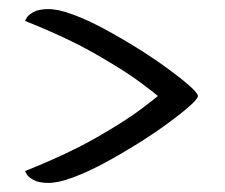

<svg xmlns="http://www.w3.org/2000/svg" viewBox="-20 -446 494 422"><path d="M415 -235Q415 -229 397 -213Q379 -197 349 -175Q319 -153 283 -130.5Q247 -108 210 -88Q173 -68 140.5 -56Q108 -44 87 -44Q65 -44 53.5 -50.5Q42 -57 38.5 -63.5Q35 -70 35 -70Q130 -108 193.5 -144.5Q257 -181 290.5 -206.5Q324 -232 327 -235Q323 -239 289 -264.5Q255 -290 191.5 -326.5Q128 -363 35 -400Q35 -400 38.5 -406.5Q42 -413 53.5 -419.5Q65 -426 87 -426Q108 -426 140.5 -414Q173 -402 210 -382Q247 -362 283 -339.5Q319 -317 349 -295Q379 -273 397 -257Q415 -241 415 -235Z"/></svg>

Font: Sedan SC
Style: Regular
Weight: 400
Designer: Sebastian Salazar
Foundry: Sebastian Salazar
Version: Version 1.100; ttfautohint (v1.8.4.7-5d5b)